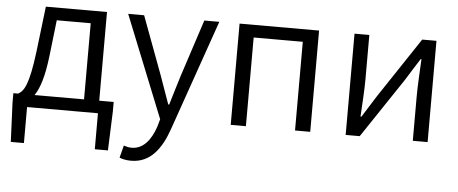

<svg xmlns="http://www.w3.org/2000/svg" viewBox="-51 -662 2434 1020"><g transform="rotate(5 1166.0 -152.0)"><path d="M219 -473H400V-67H136C162 -104 184 -169 197 -282ZM481 -67V-540H155L126 -297C104 -120 79 -83 48 -67H23V-16L32 192H102V0H480V192H550L558 -16V-67Z M677 236C782 236 838 153 874 50L1080 -540H1000L899 -231C884 -184 868 -128 853 -79H848C830 -128 811 -184 794 -231L679 -540H594L812 3L800 45C776 115 736 167 674 167C659 167 643 163 632 159L615 225C632 232 653 236 677 236Z M1188 0H1269V-473H1531V0H1612V-540H1188Z M1801 0H1876L2090 -320C2110 -353 2142 -403 2163 -436H2167C2164 -366 2159 -294 2159 -235V0H2238V-540H2162L1949 -220C1929 -187 1896 -137 1876 -104H1871C1875 -174 1880 -247 1880 -304V-540H1801Z"/></g></svg>

Font: Genne Gothic Normal
Style: Regular
Weight: 350
Designer: Ryoko NISHIZUKA (kana & ideographs); Paul D. Hunt (Latin, Greek & Cyrillic); Wenlong ZHANG (bopomofo); Sandoll Communica
Foundry: Adobe Systems Incorporated
Version: Version 1.004;PS 1.004;hotconv 16.6.51;makeotf.lib2.5.65220